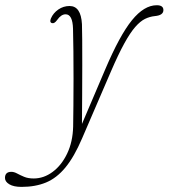

<svg xmlns="http://www.w3.org/2000/svg" viewBox="-128 -482 660 752"><path d="M284 -210Q341 -344 388.8 -402.8Q436.5 -461.5 486 -461.5Q512 -461.5 512 -442.5Q512 -422 478.5 -419Q458.5 -417 440 -408Q421.5 -399 401.8 -376.5Q382 -354 358.8 -311.8Q335.5 -269.5 306 -201L193.5 60Q162.5 132.5 128.2 174Q94 215.5 52.2 232.8Q10.5 250 -43.5 250Q-74.5 250 -91.5 239.8Q-108.5 229.5 -108.5 215Q-108.5 191 -83.5 191Q-73 191 -61 197.5Q-49 204 -33.5 210.5Q-18 217 4 217Q43.5 217 78.2 191.2Q113 165.5 135 119.5Q157 73.5 158.5 13.5Q159 -18.5 159.5 -68Q160 -117.5 160 -173.5Q160 -229.5 159.5 -281.2Q159 -333 158 -369Q156.5 -426 129 -426Q111.5 -426 96 -404Q85 -388.5 75.5 -391.5Q65 -394.5 71.5 -410Q80.5 -431 100.5 -444.8Q120.5 -458.5 144.5 -458.5Q189 -458.5 193 -387.5Q193.5 -369 194 -325.8Q194.5 -282.5 194.2 -225.8Q194 -169 193.8 -108.8Q193.5 -48.5 193 3.5Z"/></svg>

Font: Fraunces 9pt Soft Thin
Style: Italic
Weight: 100
Italic angle: -16°
Version: Version 1.000;[b76b70a41]